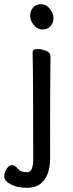

<svg xmlns="http://www.w3.org/2000/svg" viewBox="-25 -724 346 912"><path d="M-4.9 113.8Q-4.9 95.7 6.6 77.9Q18.1 60.1 32 60.1Q45.9 60.1 59.6 77.1Q73.2 94.2 104 94.2Q132.8 94.2 132.8 30.8Q132.8 -364.3 129.9 -475.1Q129.9 -491.2 153.8 -491.2Q172.9 -491.2 193.8 -482.7Q214.8 -474.1 214.8 -457Q212.9 -364.3 212.9 29.8Q212.9 107.9 171.9 145Q147.9 168 102.1 168Q56.2 168 25.6 151.4Q-4.9 134.8 -4.9 113.8ZM118.2 -649.9Q118.2 -671.9 132.1 -688Q146 -704.1 170.9 -704.1Q194.8 -704.1 211.9 -682.1Q229 -660.2 229 -638.2Q229 -615.2 214.6 -599.6Q200.2 -584 176 -584Q151.9 -584 135 -605.5Q118.2 -627 118.2 -649.9Z"/></svg>

Font: LXGW WenKai Screen R
Style: Regular
Weight: 400
Designer: Fontworks Inc.
Version: Version 1.235;May 31, 2022